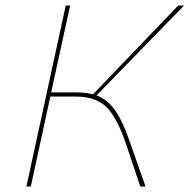

<svg xmlns="http://www.w3.org/2000/svg" viewBox="-20 -678 689 698"><path d="M331 -331Q371 -316 398.5 -277Q426 -238 451 -165L509 0H490L436 -161Q403 -255 364.5 -291Q326 -327 254 -327H163L92 0H76L219 -658H235L166 -342H258Q293 -342 318 -335L628 -658H649Z"/></svg>

Font: EauTestText Thin
Style: Italic
Weight: 250
Italic angle: -12°
Designer: Christian Thalmann (Catharsis Fonts)
Version: Version 0.001;PS 000.001;hotconv 1.0.88;makeotf.lib2.5.64775